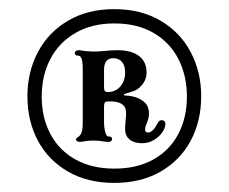

<svg xmlns="http://www.w3.org/2000/svg" viewBox="-20 -745 498 418"><path d="M39.7 -535.4Q39.7 -588.3 62.5 -631.5Q85.3 -674.8 128.1 -699.9Q170.8 -725.1 228.8 -725.1Q286.9 -725.1 329.6 -699.9Q372.4 -674.8 395.2 -631.5Q418 -588.3 418 -535.4Q418 -481.5 395.2 -438.8Q372.4 -396 329.6 -371.4Q286.9 -346.8 228.8 -346.8Q170.8 -346.8 128.1 -371.4Q85.3 -396 62.5 -438.8Q39.7 -481.5 39.7 -535.4ZM386.9 -534.8Q386.9 -580.5 368.2 -616.8Q349.6 -653 314 -673.5Q278.4 -694 229 -694Q180.1 -694 144.3 -673.3Q108.4 -652.6 89.6 -616.5Q70.8 -580.5 70.8 -534.8Q70.8 -489.2 89.6 -453.5Q108.4 -417.7 144.3 -397.8Q180.1 -377.9 229 -377.9Q278.4 -377.9 314 -397.9Q349.6 -417.8 368.2 -453.3Q386.9 -488.7 386.9 -534.8ZM252.4 -463.4Q252.4 -471.5 253.5 -483.1Q254.1 -488.3 254.4 -493.7Q254.7 -499.1 254.1 -504.3Q252.7 -514.4 243.9 -519.4Q235.2 -524.3 218.1 -524.3Q210.6 -524.3 208.6 -522.1Q206.5 -519.9 206.5 -512.7V-479.6Q206.5 -466.6 209.4 -456.4Q210.9 -451.5 212.8 -449.4Q214.6 -447.4 218.1 -447.7H218.7Q221.3 -447.7 222.6 -446.1Q223.9 -444.5 223.9 -441.9Q223.9 -439.3 221.8 -437.7Q219.6 -436.1 215.2 -436.1Q212.6 -436.1 210.4 -436.4Q208.3 -436.7 205.9 -437Q195.2 -439 183 -439Q171.4 -439 161.3 -437Q157.5 -436.1 154.3 -436.1Q145.6 -436.1 145.6 -441.9Q145.6 -443.4 146.6 -444.2Q147.6 -445.1 149.1 -446Q150.2 -446.8 151.7 -448Q153.1 -449.2 154.3 -450.6Q157.5 -454.4 158.8 -460.8Q160.1 -467.1 160.1 -476.7V-595.1Q160.1 -611.9 157.2 -618.3Q154.6 -624.1 148.5 -624.1H147.9Q145.6 -624.1 144.2 -625.8Q142.7 -627.6 142.7 -629.9Q142.7 -632.2 144.9 -633.9Q147.1 -635.7 151.4 -635.7Q154 -635.7 161 -634.5Q165 -633.9 170.7 -633.4Q176.4 -632.8 183 -632.8Q195.5 -632.8 208.6 -634.2Q214.9 -634.8 222 -635.3Q229.2 -635.7 235.5 -635.7Q266 -635.7 282.5 -623.2Q299.1 -610.7 299.1 -587.2Q299.1 -566.1 280.2 -551.6Q276.4 -548.7 270.9 -546.6Q265.4 -544.6 257 -542.3L252.9 -541.1Q249.7 -540.2 249.7 -538.8Q249.7 -537.1 252.7 -537.1Q272.1 -536.2 284.9 -529.2Q297.6 -522.3 301.4 -513Q304.3 -506 304.3 -497.6Q304.3 -492.1 303.1 -487.3Q302 -482.5 299.6 -477Q297.9 -473.5 297 -470Q295.9 -466.3 295.9 -462.5Q295.9 -459.9 297.5 -458.1Q299.1 -456.4 302 -456.4Q307.2 -456.4 312.6 -461.5Q317.9 -466.6 322.6 -475.8Q324.3 -479.3 326.5 -481.4Q328.7 -483.4 331.8 -483.4Q335.6 -483.4 337.8 -481.2Q340 -479 340 -475Q340 -466.6 333.2 -456.7Q326.3 -446.8 314.7 -440Q303.1 -433.2 289.5 -433.2Q272.1 -433.2 262.2 -441.3Q252.4 -449.4 252.4 -463.4ZM252.4 -587.2Q252.4 -602.6 245.4 -610.4Q238.4 -618.3 226.8 -618.3Q219.6 -618.3 214.8 -614.9Q210 -611.6 208 -604.9Q206.5 -600.3 206.5 -592.2V-556.2Q206.5 -548.9 208.3 -546.8Q210 -544.6 215.2 -544.6Q224.8 -544.6 233.4 -549.5Q241.9 -554.5 247.1 -564.2Q252.4 -573.9 252.4 -587.2Z"/></svg>

Font: Raigarh
Style: Regular
Weight: 400
Designer: jaikishan Patel
Foundry: MagicType
Version: Version 1.000;FEAKit 1.0